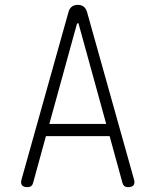

<svg xmlns="http://www.w3.org/2000/svg" viewBox="-20 -760 640 790"><path d="M183 -250H417L304 -660Q303 -665 300.5 -665Q298 -665 296 -660ZM484 -7 431 -200H169L116 -7Q114 1 108.5 5.5Q103 10 92 10Q77 10 70.5 2Q64 -6 69 -23L262 -711Q266 -725 275.5 -732.5Q285 -740 300 -740Q315 -740 324.5 -732.5Q334 -725 338 -711L531 -23Q536 -6 529.5 2Q523 10 508 10Q497 10 491.5 5.5Q486 1 484 -7Z"/></svg>

Font: Maple Mono NL Thin
Style: Regular
Weight: 250
Monospace: yes
Designer: subframe7536
Version: Version 7.000